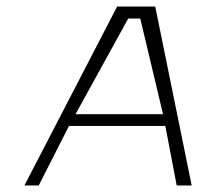

<svg xmlns="http://www.w3.org/2000/svg" viewBox="-20 -585 652 590"><path d="M55 -15H99L192 -198H488L523 -15H569L457 -565H340ZM212 -234 374 -528H411L481 -234Z"/></svg>

Font: Charger Sport
Style: HLExtObl
Weight: 100
Designer: Jasper
Foundry: Cannot Into Space Fonts
Version: Version 1.1